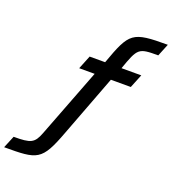

<svg xmlns="http://www.w3.org/2000/svg" viewBox="-357 -864 1056 1178"><g transform="rotate(20 170.5 -275.0)"><path d="M-161 112 -194 192C24 192 50 189 128 -20L280 -421H410L446 -510H317C369 -657 373 -661 502 -661L535 -742C302 -742 289 -729 210 -510H109L73 -421H174L1 29C-27 102 -49 112 -161 112Z"/></g></svg>

Font: Saira UNSAM Medium Italic
Style: Regular
Weight: 500
Italic angle: -12°
Designer: Hector Gatti with collaboration of the Omnibus-Type team
Foundry: Omnibus-Type
Version: Version 0.072;PS 000.072;hotconv 1.0.88;makeotf.lib2.5.64775